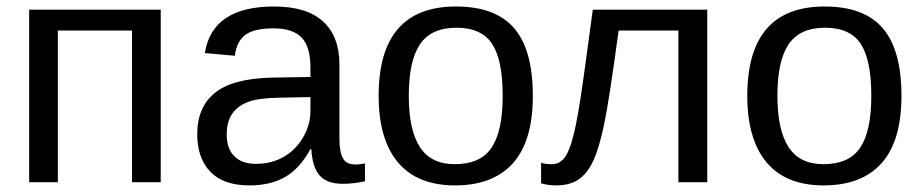

<svg xmlns="http://www.w3.org/2000/svg" viewBox="-20 -558 2823 588"><path d="M472.2 -528.3H69.3V0H157.2V-464.4H384.3V0H472.2Z M743.7 9.8C786.3 9.8 822.5 1.4 852.3 -15.4C882.1 -32.1 908.2 -60.7 930.7 -101.1H933.6C935.5 -64.6 943.9 -37.8 958.7 -20.8C973.6 -3.7 997.2 4.9 1029.8 4.9C1052.9 4.9 1075.5 2.3 1097.7 -2.9V-57.6C1086.9 -55.3 1077.3 -54.2 1068.8 -54.2C1049.6 -54.2 1036.6 -60.8 1029.8 -74C1022.9 -87.2 1019.5 -106.8 1019.5 -132.8V-360.4C1019.5 -418 1002.8 -462 969.2 -492.4C935.7 -522.9 885.7 -538.1 819.3 -538.1C693 -538.1 622.4 -490.6 607.4 -395.5L699.2 -387.2C702.8 -416.5 713.5 -437.8 731.4 -451.2C749.3 -464.5 778 -471.2 817.4 -471.2C856.4 -471.2 885.1 -461.9 903.3 -443.4C921.5 -424.8 930.7 -394 930.7 -351.1V-322.3L812 -320.3C731.9 -318.4 673.9 -302.7 637.9 -273.4C602 -244.1 584 -202.1 584 -147.5C584 -98.6 597.3 -60.2 624 -32.2C650.7 -4.2 690.6 9.8 743.7 9.8ZM763.7 -56.2C735 -56.2 713 -64 697.5 -79.6C682 -95.2 674.3 -117.4 674.3 -146C674.3 -172.4 680 -193.7 691.4 -210C702.8 -226.2 719.2 -238.3 740.5 -246.1C761.8 -253.9 793.1 -258.1 834.5 -258.8L930.7 -260.7V-217.3C930.7 -190.3 923.4 -164 908.9 -138.4C894.4 -112.9 874.7 -92.8 849.6 -78.1C824.5 -63.5 795.9 -56.2 763.7 -56.2Z M1611.8 -264.6C1611.8 -358.1 1592.8 -427 1554.7 -471.4C1516.6 -515.9 1457.2 -538.1 1376.5 -538.1C1218.6 -538.1 1139.6 -446.9 1139.6 -264.6C1139.6 -175.8 1159.3 -107.8 1198.7 -60.8C1238.1 -13.8 1296.4 9.8 1373.5 9.8C1451 9.8 1510.1 -12.9 1550.8 -58.1C1591.5 -103.4 1611.8 -172.2 1611.8 -264.6ZM1519.5 -264.6C1519.5 -192.7 1508.2 -139.8 1485.6 -106C1463 -72.1 1425.3 -55.2 1372.6 -55.2C1324.1 -55.2 1288.5 -72.7 1265.9 -107.7C1243.2 -142.7 1231.9 -195 1231.9 -264.6C1231.9 -336.3 1243.4 -388.9 1266.4 -422.6C1289.3 -456.3 1326.5 -473.1 1377.9 -473.1C1429 -473.1 1465.4 -456.6 1487.1 -423.6C1508.7 -390.5 1519.5 -337.6 1519.5 -264.6Z M2057.6 0H2146V-528.3H1795.4L1773.9 -369.6C1762.5 -283.7 1752.4 -218.8 1743.4 -174.8C1734.5 -130.9 1724.5 -99.9 1713.6 -82C1702.7 -64.1 1688.3 -55.2 1670.4 -55.2C1656.4 -55.2 1645.3 -56.6 1637.2 -59.6V3.4C1651.5 7.6 1666.8 9.8 1683.1 9.8C1711.1 9.8 1734 3.7 1751.7 -8.3C1769.4 -20.3 1784.3 -39.1 1796.4 -64.5C1808.4 -89.8 1819.7 -127.4 1830.1 -177C1840.5 -226.6 1855.3 -322.4 1874.5 -464.4H2057.6Z M2740.7 -264.6C2740.7 -358.1 2721.7 -427 2683.6 -471.4C2645.5 -515.9 2586.1 -538.1 2505.4 -538.1C2347.5 -538.1 2268.6 -446.9 2268.6 -264.6C2268.6 -175.8 2288.2 -107.8 2327.6 -60.8C2367 -13.8 2425.3 9.8 2502.4 9.8C2579.9 9.8 2639 -12.9 2679.7 -58.1C2720.4 -103.4 2740.7 -172.2 2740.7 -264.6ZM2648.4 -264.6C2648.4 -192.7 2637.1 -139.8 2614.5 -106C2591.9 -72.1 2554.2 -55.2 2501.5 -55.2C2453 -55.2 2417.4 -72.7 2394.8 -107.7C2372.2 -142.7 2360.8 -195 2360.8 -264.6C2360.8 -336.3 2372.3 -388.9 2395.3 -422.6C2418.2 -456.3 2455.4 -473.1 2506.8 -473.1C2557.9 -473.1 2594.3 -456.6 2616 -423.6C2637.6 -390.5 2648.4 -337.6 2648.4 -264.6Z"/></svg>

Font: Arimo
Style: Regular
Weight: 400
Designer: Steve Matteson
Foundry: Monotype Imaging Inc.
Version: Version 1.32